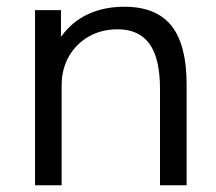

<svg xmlns="http://www.w3.org/2000/svg" viewBox="-20 -550 642 570"><path d="M84 0V-520H161V-443H163Q194 -486 241.5 -508Q289 -530 349 -530Q444 -530 489 -473.5Q534 -417 534 -300V0H455V-286Q455 -376 424 -419.5Q393 -463 329 -463Q281 -463 243.5 -441.5Q206 -420 184.5 -382.5Q163 -345 163 -296V0Z"/></svg>

Font: M PLUS 2
Style: Regular
Weight: 400
Designer: Coji Morishita
Foundry: UNDERFOREST DESIGN
Version: Version 1.001